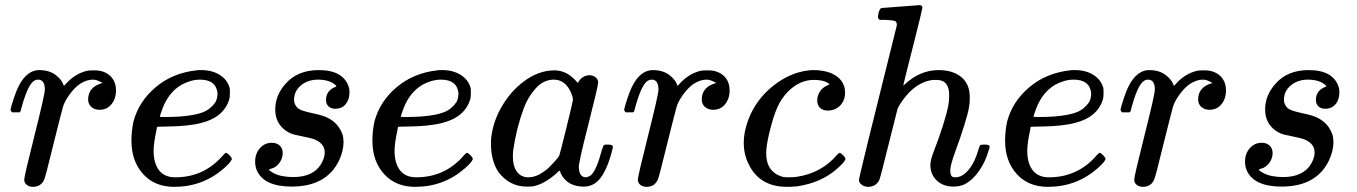

<svg xmlns="http://www.w3.org/2000/svg" viewBox="-20 -714 5267 745"><path d="M108 11Q94 11 84 3.5Q74 -4 74 -17Q74 -30 114 -189Q154 -348 154 -366Q154 -405 128 -405Q117 -405 109 -398Q85 -379 61 -287Q61 -286 60 -283.5Q59 -281 58.5 -280.5Q58 -280 57 -279Q56 -278 53.5 -278Q51 -278 49 -278Q47 -278 41 -278H27Q21 -284 21 -287Q21 -295 34 -334Q53 -392 79 -418Q103 -442 132 -442Q171 -442 196 -423Q218 -406 225 -388Q227 -382 228 -381.5Q229 -381 236 -389Q273 -430 321 -440Q327 -441 347 -441Q384 -441 407 -420Q430 -399 430 -363Q430 -331 412.5 -309.5Q395 -288 366 -288Q347 -288 334.5 -299Q322 -310 322 -328Q322 -377 378 -392Q356 -405 342 -405Q321 -405 302 -395Q269 -379 239 -331Q229 -315 224 -298Q219 -281 190 -165Q156 -25 151 -16Q138 11 108 11Z M656 11Q580 11 535 -39Q490 -89 490 -168Q490 -206 498 -243Q519 -321 584.5 -376Q650 -431 742 -441Q743 -442 758 -442H761Q803 -442 832.5 -423.5Q862 -405 871 -373Q872 -369 872 -355Q872 -337 870 -330Q849 -259 761 -237Q712 -224 627 -223Q590 -223 589 -221Q589 -220 587 -208Q576 -159 576 -128Q576 -81 597 -53.5Q618 -26 660 -26Q772 -26 845 -111Q854 -121 857 -121Q861 -121 870 -112Q882 -100 879 -95Q875 -84 849 -61Q767 11 656 11ZM824 -353Q818 -405 756 -405Q721 -405 684 -385Q635 -356 611 -294Q600 -264 600 -261Q600 -260 620 -260Q653 -260 681 -262Q740 -267 769 -279Q798 -291 817 -319Q824 -334 824 -353Z M1035 -160Q1054 -160 1065.5 -149Q1077 -138 1077 -120Q1077 -103 1067.5 -87Q1058 -71 1042 -63Q1029 -58 1028 -58Q1025 -57 1024 -56.5Q1023 -56 1024 -55Q1027 -50 1042 -42Q1071 -27 1118 -27Q1194 -27 1225 -76Q1240 -101 1240 -122Q1240 -154 1207 -170Q1198 -176 1157 -184Q1152 -185 1141.5 -187.5Q1131 -190 1127.5 -190.5Q1124 -191 1117.5 -193Q1111 -195 1107.5 -196.5Q1104 -198 1099.5 -200.5Q1095 -203 1089 -207Q1048 -236 1048 -289Q1048 -345 1089 -390Q1135 -442 1217 -442Q1314 -442 1334 -374Q1336 -369 1336 -355Q1336 -327 1321 -309.5Q1306 -292 1281 -292Q1265 -292 1255 -301Q1245 -310 1245 -326Q1245 -359 1275 -374Q1283 -378 1284 -378Q1287 -378 1283 -383Q1259 -405 1214 -405Q1175 -405 1148 -383Q1121 -361 1121 -326Q1121 -308 1136 -294Q1146 -285 1187 -276Q1233 -266 1247 -259Q1294 -238 1310 -189Q1312 -183 1313 -163Q1313 -129 1296 -92Q1247 10 1112 10Q1005 10 977 -52Q970 -67 970 -87Q970 -118 988.5 -139Q1007 -160 1035 -160Z M1591 11Q1515 11 1470 -39Q1425 -89 1425 -168Q1425 -206 1433 -243Q1454 -321 1519.5 -376Q1585 -431 1677 -441Q1678 -442 1693 -442H1696Q1738 -442 1767.5 -423.5Q1797 -405 1806 -373Q1807 -369 1807 -355Q1807 -337 1805 -330Q1784 -259 1696 -237Q1647 -224 1562 -223Q1525 -223 1524 -221Q1524 -220 1522 -208Q1511 -159 1511 -128Q1511 -81 1532 -53.5Q1553 -26 1595 -26Q1707 -26 1780 -111Q1789 -121 1792 -121Q1796 -121 1805 -112Q1817 -100 1814 -95Q1810 -84 1784 -61Q1702 11 1591 11ZM1759 -353Q1753 -405 1691 -405Q1656 -405 1619 -385Q1570 -356 1546 -294Q1535 -264 1535 -261Q1535 -260 1555 -260Q1588 -260 1616 -262Q1675 -267 1704 -279Q1733 -291 1752 -319Q1759 -334 1759 -353Z M2301 -394Q2301 -381 2263.5 -233.5Q2226 -86 2226 -68Q2226 -26 2254 -26Q2263 -27 2274 -35Q2295 -55 2315 -131Q2321 -151 2325 -152Q2327 -153 2335 -153H2339Q2358 -153 2358 -145Q2358 -141 2355 -129Q2333 -45 2301 -13Q2278 10 2245 10Q2182 10 2157 -39Q2152 -52 2152 -51Q2151 -52 2148 -50Q2146 -48 2144 -46Q2096 -1 2049 9Q2043 10 2024 10Q1958 10 1915 -45Q1885 -89 1885 -157Q1885 -173 1886 -179Q1893 -243 1927.5 -301.5Q1962 -360 2010 -396Q2068 -441 2132 -441Q2182 -441 2222 -392Q2238 -422 2268 -422Q2281 -422 2291 -414Q2301 -406 2301 -394ZM1970 -106Q1970 -70 1985.5 -48Q2001 -26 2031 -26Q2060 -26 2093 -50Q2105 -58 2125.5 -80Q2146 -102 2150 -110Q2152 -114 2177.5 -217Q2203 -320 2203 -328Q2203 -340 2192 -362Q2170 -405 2129 -405Q2089 -405 2058.5 -371Q2028 -337 2012 -293Q1983 -214 1971 -129Q1971 -126 1970.5 -118Q1970 -110 1970 -106Z M2489 11Q2475 11 2465 3.5Q2455 -4 2455 -17Q2455 -30 2495 -189Q2535 -348 2535 -366Q2535 -405 2509 -405Q2498 -405 2490 -398Q2466 -379 2442 -287Q2442 -286 2441 -283.5Q2440 -281 2439.5 -280.5Q2439 -280 2438 -279Q2437 -278 2434.5 -278Q2432 -278 2430 -278Q2428 -278 2422 -278H2408Q2402 -284 2402 -287Q2402 -295 2415 -334Q2434 -392 2460 -418Q2484 -442 2513 -442Q2552 -442 2577 -423Q2599 -406 2606 -388Q2608 -382 2609 -381.5Q2610 -381 2617 -389Q2654 -430 2702 -440Q2708 -441 2728 -441Q2765 -441 2788 -420Q2811 -399 2811 -363Q2811 -331 2793.5 -309.5Q2776 -288 2747 -288Q2728 -288 2715.5 -299Q2703 -310 2703 -328Q2703 -377 2759 -392Q2737 -405 2723 -405Q2702 -405 2683 -395Q2650 -379 2620 -331Q2610 -315 2605 -298Q2600 -281 2571 -165Q2537 -25 2532 -16Q2519 11 2489 11Z M3259 -355Q3259 -324 3240 -304.5Q3221 -285 3192 -285Q3173 -285 3162 -295.5Q3151 -306 3151 -325Q3151 -342 3161 -358Q3171 -374 3187 -381Q3195 -386 3198 -386Q3202 -386 3191 -393Q3172 -404 3138 -404Q3083 -404 3038 -359Q3012 -333 2996 -297Q2980 -261 2964 -194Q2953 -147 2953 -119Q2953 -47 3016 -28Q3024 -26 3041 -26Q3056 -26 3072 -28Q3166 -42 3226 -111Q3235 -121 3238 -121Q3242 -121 3251 -112Q3263 -100 3260 -95Q3256 -84 3230 -61Q3168 -5 3073 9Q3051 11 3034 11Q2927 11 2885 -77Q2866 -114 2866 -159Q2866 -205 2885 -253Q2914 -328 2979.5 -380.5Q3045 -433 3119 -441Q3125 -442 3138 -442Q3173 -442 3203 -431Q3259 -407 3259 -355Z M3679 10Q3640 10 3615 -13.5Q3590 -37 3590 -74Q3590 -90 3600 -118Q3647 -239 3660 -307Q3663 -322 3663 -345Q3663 -404 3614 -404Q3596 -404 3588 -402Q3521 -388 3470 -306L3463 -293L3429 -158Q3397 -28 3392 -16Q3379 11 3348 11Q3336 11 3324.5 3.5Q3313 -4 3313 -16Q3313 -28 3460 -616Q3460 -628 3454 -632Q3443 -636 3414 -637H3393Q3387 -643 3386.5 -645Q3386 -647 3389 -664Q3394 -683 3402 -683Q3403 -683 3474.5 -688.5Q3546 -694 3547 -694Q3559 -694 3559 -685Q3559 -677 3522 -531.5Q3485 -386 3485 -383Q3485 -381 3492 -388Q3551 -442 3622 -442Q3677 -442 3710 -415Q3743 -388 3743 -336Q3743 -313 3740 -298Q3731 -247 3685 -121Q3667 -72 3667 -50Q3668 -36 3672 -31Q3676 -26 3687 -26Q3715 -26 3739.5 -56.5Q3764 -87 3778 -138Q3781 -149 3784 -151Q3787 -153 3800 -153Q3820 -153 3820 -146Q3820 -139 3816 -130Q3804 -87 3779.5 -51.5Q3755 -16 3723 1Q3704 10 3679 10Z M4046 11Q3970 11 3925 -39Q3880 -89 3880 -168Q3880 -206 3888 -243Q3909 -321 3974.5 -376Q4040 -431 4132 -441Q4133 -442 4148 -442H4151Q4193 -442 4222.5 -423.5Q4252 -405 4261 -373Q4262 -369 4262 -355Q4262 -337 4260 -330Q4239 -259 4151 -237Q4102 -224 4017 -223Q3980 -223 3979 -221Q3979 -220 3977 -208Q3966 -159 3966 -128Q3966 -81 3987 -53.5Q4008 -26 4050 -26Q4162 -26 4235 -111Q4244 -121 4247 -121Q4251 -121 4260 -112Q4272 -100 4269 -95Q4265 -84 4239 -61Q4157 11 4046 11ZM4214 -353Q4208 -405 4146 -405Q4111 -405 4074 -385Q4025 -356 4001 -294Q3990 -264 3990 -261Q3990 -260 4010 -260Q4043 -260 4071 -262Q4130 -267 4159 -279Q4188 -291 4207 -319Q4214 -334 4214 -353Z M4415 11Q4401 11 4391 3.5Q4381 -4 4381 -17Q4381 -30 4421 -189Q4461 -348 4461 -366Q4461 -405 4435 -405Q4424 -405 4416 -398Q4392 -379 4368 -287Q4368 -286 4367 -283.5Q4366 -281 4365.5 -280.5Q4365 -280 4364 -279Q4363 -278 4360.5 -278Q4358 -278 4356 -278Q4354 -278 4348 -278H4334Q4328 -284 4328 -287Q4328 -295 4341 -334Q4360 -392 4386 -418Q4410 -442 4439 -442Q4478 -442 4503 -423Q4525 -406 4532 -388Q4534 -382 4535 -381.5Q4536 -381 4543 -389Q4580 -430 4628 -440Q4634 -441 4654 -441Q4691 -441 4714 -420Q4737 -399 4737 -363Q4737 -331 4719.5 -309.5Q4702 -288 4673 -288Q4654 -288 4641.5 -299Q4629 -310 4629 -328Q4629 -377 4685 -392Q4663 -405 4649 -405Q4628 -405 4609 -395Q4576 -379 4546 -331Q4536 -315 4531 -298Q4526 -281 4497 -165Q4463 -25 4458 -16Q4445 11 4415 11Z M4876 -160Q4895 -160 4906.5 -149Q4918 -138 4918 -120Q4918 -103 4908.5 -87Q4899 -71 4883 -63Q4870 -58 4869 -58Q4866 -57 4865 -56.5Q4864 -56 4865 -55Q4868 -50 4883 -42Q4912 -27 4959 -27Q5035 -27 5066 -76Q5081 -101 5081 -122Q5081 -154 5048 -170Q5039 -176 4998 -184Q4993 -185 4982.5 -187.5Q4972 -190 4968.5 -190.5Q4965 -191 4958.5 -193Q4952 -195 4948.5 -196.5Q4945 -198 4940.5 -200.5Q4936 -203 4930 -207Q4889 -236 4889 -289Q4889 -345 4930 -390Q4976 -442 5058 -442Q5155 -442 5175 -374Q5177 -369 5177 -355Q5177 -327 5162 -309.5Q5147 -292 5122 -292Q5106 -292 5096 -301Q5086 -310 5086 -326Q5086 -359 5116 -374Q5124 -378 5125 -378Q5128 -378 5124 -383Q5100 -405 5055 -405Q5016 -405 4989 -383Q4962 -361 4962 -326Q4962 -308 4977 -294Q4987 -285 5028 -276Q5074 -266 5088 -259Q5135 -238 5151 -189Q5153 -183 5154 -163Q5154 -129 5137 -92Q5088 10 4953 10Q4846 10 4818 -52Q4811 -67 4811 -87Q4811 -118 4829.5 -139Q4848 -160 4876 -160Z"/></svg>

Font: KaTeX_Math
Style: Italic
Weight: 400
Version: Version 3699957226